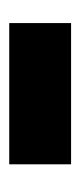

<svg xmlns="http://www.w3.org/2000/svg" viewBox="101 -494 174 416"><g transform="rotate(90 188.0 -286.0)"><path d="M30 -219V-353H336V-219Z"/></g></svg>

Font: Arvo
Style: Bold
Weight: 700
Designer: Anton Koovit (Cyrillic Expansion: Cyreal)
Foundry: Anton Koovit, Yassin Baggar
Version: Version 3.000